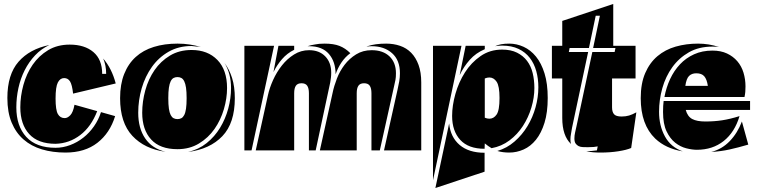

<svg xmlns="http://www.w3.org/2000/svg" viewBox="-20 -755 3802 964"><path d="M513 -384Q513 -428 498 -461Q541 -412 561 -336L347 -285Q342 -330 331.5 -346.5Q321 -363 302 -363Q282 -363 270.5 -341Q259 -319 259 -260Q259 -203 270.5 -182.5Q282 -162 305 -162Q319 -162 333 -176.5Q347 -191 354 -229L468 -197Q438 -119 383 -77Q328 -35 259 -33Q171 -33 126.5 -82Q82 -131 82 -216Q82 -272 97.5 -328.5Q113 -385 144 -430Q175 -475 221.5 -503Q268 -531 330 -531Q405 -531 449 -493.5Q493 -456 493 -384ZM558 -172Q532 -87 469 -38Q406 11 309 11Q244 11 190.5 -5Q137 -21 98.5 -54.5Q60 -88 38.5 -139.5Q17 -191 17 -263Q17 -381 73 -445Q129 -509 228 -529Q187 -510 156 -477Q125 -444 104 -402.5Q83 -361 72.5 -313Q62 -265 62 -216Q62 -122 112 -67.5Q162 -13 259 -13Q296 -13 332 -26.5Q368 -40 398.5 -64Q429 -88 452 -121Q475 -154 487 -192Z M694 -189Q694 -245 709.5 -301.5Q725 -358 756 -403Q787 -448 833.5 -476Q880 -504 942 -504Q1023 -504 1071.5 -454Q1120 -404 1120 -313Q1120 -261 1104 -206.5Q1088 -152 1057 -107.5Q1026 -63 979 -34.5Q932 -6 871 -6Q783 -6 738.5 -55Q694 -104 694 -189ZM674 -189Q674 -111 709 -60Q744 -9 811 7Q706 -7 644.5 -73Q583 -139 583 -262Q583 -332 603.5 -383.5Q624 -435 661.5 -469Q699 -503 752.5 -519.5Q806 -536 871 -536Q904 -536 932.5 -531.5Q961 -527 989 -519Q978 -521 966 -521.5Q954 -522 942 -524Q877 -524 827 -495.5Q777 -467 743 -419.5Q709 -372 691.5 -312Q674 -252 674 -189ZM917 -262Q917 -294 914 -314.5Q911 -335 905 -347Q899 -359 890.5 -363.5Q882 -368 871 -368Q860 -368 851.5 -363.5Q843 -359 837 -347Q831 -335 828 -314.5Q825 -294 825 -262Q825 -230 828 -209.5Q831 -189 837 -177.5Q843 -166 851.5 -161.5Q860 -157 871 -157Q882 -157 890.5 -161.5Q899 -166 905 -177.5Q911 -189 914 -209.5Q917 -230 917 -262ZM1159 -262Q1159 -137 1096.5 -71.5Q1034 -6 924 8Q977 -4 1017.5 -36.5Q1058 -69 1085 -113.5Q1112 -158 1126 -210Q1140 -262 1140 -313Q1140 -386 1107 -439Q1132 -406 1145.5 -362.5Q1159 -319 1159 -262Z M1845 0V-287Q1845 -312 1836.5 -324.5Q1828 -337 1808 -337Q1788 -337 1779.5 -324.5Q1771 -312 1771 -287V0H1586L1650 -289Q1657 -323 1671.5 -360.5Q1686 -398 1710 -429.5Q1734 -461 1768 -482Q1802 -503 1846 -503Q1903 -503 1935.5 -472Q1968 -441 1968 -387Q1968 -367 1965.5 -354Q1963 -341 1959 -324L1887 0ZM1531 -287Q1531 -312 1522.5 -324.5Q1514 -337 1494 -337Q1474 -337 1465.5 -324.5Q1457 -312 1457 -287V0H1264L1325 -276Q1333 -313 1351 -353Q1369 -393 1395.5 -426.5Q1422 -460 1456.5 -481.5Q1491 -503 1532 -503Q1583 -503 1613 -472Q1643 -441 1643 -390Q1643 -377 1641.5 -365Q1640 -353 1638 -341L1565 0H1531ZM1825 -523Q1863 -536 1919 -536Q1956 -536 1988.5 -525Q2021 -514 2044.5 -490Q2068 -466 2081.5 -429Q2095 -392 2095 -341V0H1908L1976 -305Q1981 -326 1984.5 -346.5Q1988 -367 1988 -387Q1988 -453 1948.5 -488Q1909 -523 1846 -523Q1839 -523 1832.5 -522.5Q1826 -522 1820 -521Q1825 -523 1825 -523ZM1207 -525H1356L1243 0H1207ZM1563 -532Q1580 -536 1610 -536Q1655 -536 1684.5 -524.5Q1714 -513 1739 -488Q1713 -469 1694.5 -441.5Q1676 -414 1665 -382Q1665 -445 1631.5 -484Q1598 -523 1532 -523H1524Q1542 -529 1563 -532ZM1457 -525V-505Q1422 -488 1396 -458Q1370 -428 1353 -393L1378 -525Z M2663 -313Q2663 -265 2648 -215Q2633 -165 2605.5 -122.5Q2578 -80 2538 -50Q2498 -20 2448 -11Q2440 -16 2431 -22Q2422 -28 2414 -35L2413 -8Q2332 -8 2291 -52.5Q2250 -97 2250 -173Q2250 -225 2266.5 -283.5Q2283 -342 2314.5 -391.5Q2346 -441 2393 -473.5Q2440 -506 2501 -506Q2545 -506 2576 -490.5Q2607 -475 2626.5 -449Q2646 -423 2654.5 -388Q2663 -353 2663 -313ZM2154 -525H2297L2154 150ZM2166 189 2235 -135Q2242 -66 2288 -27Q2334 12 2413 12V107ZM2730 -263Q2730 -191 2714 -139Q2698 -87 2671 -53.5Q2644 -20 2609 -4.5Q2574 11 2537 11Q2504 11 2477 3Q2525 -11 2563.5 -44.5Q2602 -78 2628.5 -122Q2655 -166 2669 -216.5Q2683 -267 2683 -317Q2683 -360 2672.5 -398Q2662 -436 2640 -464.5Q2618 -493 2583.5 -509.5Q2549 -526 2501 -526Q2482 -526 2466 -523Q2491 -536 2537 -536Q2574 -536 2609 -520Q2644 -504 2671 -471Q2698 -438 2714 -386.5Q2730 -335 2730 -263ZM2488 -263Q2488 -323 2473.5 -344.5Q2459 -366 2437 -366Q2426 -366 2414 -361V-164Q2426 -159 2437 -159Q2459 -159 2473.5 -180Q2488 -201 2488 -263ZM2414 -525V-508Q2369 -489 2338.5 -454.5Q2308 -420 2288 -378L2318 -525Z M2937 -514H2840L2836 -494H2933L2852 -113Q2850 -98 2847 -83.5Q2844 -69 2844 -54Q2844 -41 2847 -32Q2803 -73 2803 -163V-361H2751V-525H2803V-650L3059 -735V-525H3171V-361H3053V-216Q3053 -193 3063 -181.5Q3073 -170 3101 -170Q3122 -170 3138.5 -175Q3155 -180 3175 -191L3149 -12Q3126 -2 3084.5 4.5Q3043 11 2995 11Q2975 11 2957.5 9.5Q2940 8 2924 4Q2938 4 2950.5 3Q2963 2 2977 0L2981 -20Q2964 -16 2933 -16H2928Q2917 -16 2905.5 -16.5Q2894 -17 2885 -21.5Q2876 -26 2870 -34.5Q2864 -43 2864 -60Q2864 -75 2867.5 -90Q2871 -105 2874 -119L2954 -494H3066L3070 -514H2958L2992 -676H2971Z M3316 -268Q3325 -316 3344.5 -358Q3364 -400 3394 -432Q3424 -464 3465 -482.5Q3506 -501 3557 -501Q3599 -501 3630 -486.5Q3661 -472 3682 -447.5Q3703 -423 3713 -390Q3723 -357 3723 -321Q3723 -306 3722 -294Q3721 -282 3718 -268ZM3746 -248V-203H3423Q3432 -170 3455.5 -157.5Q3479 -145 3521 -145Q3566 -145 3605.5 -151Q3645 -157 3693 -172Q3669 -91 3613.5 -47Q3558 -3 3479 -3Q3455 -3 3425.5 -10.5Q3396 -18 3370 -38.5Q3344 -59 3326.5 -96Q3309 -133 3309 -193Q3309 -225 3312 -248ZM3270 -59Q3197 -129 3197 -262Q3197 -336 3219.5 -388Q3242 -440 3281 -473Q3320 -506 3372.5 -521Q3425 -536 3485 -536Q3539 -536 3590 -519Q3585 -520 3576 -520.5Q3567 -521 3557 -521Q3489 -521 3439 -492.5Q3389 -464 3355.5 -417.5Q3322 -371 3305.5 -312.5Q3289 -254 3289 -194Q3289 -124 3318.5 -70Q3348 -16 3408 5Q3323 -9 3270 -59ZM3737 -29Q3686 -14 3643 -4.5Q3600 5 3551 8Q3605 -6 3644 -46.5Q3683 -87 3705 -145ZM3534 -324Q3529 -357 3516 -372Q3503 -387 3476 -387Q3453 -387 3439.5 -373.5Q3426 -360 3421 -324Z"/></svg>

Font: J.M. Nexus Grotesque
Style: Regular
Weight: 900
Designer: deFharo
Foundry: deFharo
Version: Version 3.003